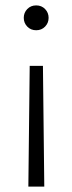

<svg xmlns="http://www.w3.org/2000/svg" viewBox="-20 -494 268 711"><path d="M160 -428Q160 -409 147 -395.5Q134 -382 114 -382Q94 -382 81 -395.5Q68 -409 68 -428Q68 -447 81 -460.5Q94 -474 114 -474Q134 -474 147 -460.5Q160 -447 160 -428ZM144 197H85L90 -250H139Z"/></svg>

Font: Fira Sans Condensed Light
Style: Regular
Weight: 300
Width: 3
Designer: bBox Type GmbH & Carrois Corporate GbR & Edenspiekermann AG
Foundry: bBox Type GmbH & Carrois Corporate GbR & Edenspiekermann AG
Version: Version 4.301